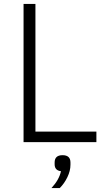

<svg xmlns="http://www.w3.org/2000/svg" viewBox="-20 -718 531 970"><path d="M336 103V114Q336 145 320.5 177Q305 209 282 232H240Q279 190 288 147Q256 143 256 112V103Q256 66 296 66Q336 66 336 103ZM467 0H99V-698H159V-53H467Z"/></svg>

Font: IBM Plex Sans Light
Style: Regular
Weight: 300
Designer: Mike Abbink, Paul van der Laan, Pieter van Rosmalen
Foundry: Bold Monday
Version: Version 3.0